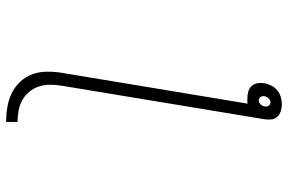

<svg xmlns="http://www.w3.org/2000/svg" viewBox="-180 -596 959 640"><g transform="rotate(90 300.0 -275.5)"><path d="M386 184Q361 184 336.5 180Q312 176 290.5 165.5Q269 155 252.5 137.5Q236 120 227.5 98Q219 76 218.5 50.5Q218 25 222 0L325 -621Q321 -620 316.5 -620Q312 -620 307 -620Q296 -620 285 -623Q274 -626 266.5 -634Q259 -642 257 -653.5Q255 -665 257 -677Q259 -689 265 -700.5Q271 -712 281 -720Q291 -728 303 -731.5Q315 -735 327 -735Q339 -735 350 -731.5Q361 -728 368.5 -720Q376 -712 377.5 -700.5Q379 -689 377 -677L265 0Q262 19 262 38.5Q262 58 268 75.5Q274 93 285.5 107Q297 121 313 130Q329 139 348 142.5Q367 146 386 146ZM314 -658Q321 -658 327 -664Q333 -670 334 -677Q336 -685 332 -691Q328 -697 321 -697Q313 -697 307.5 -691Q302 -685 300 -677Q299 -670 303 -664Q307 -658 314 -658Z"/></g></svg>

Font: Iosevka Slab XLtEx
Style: Italic
Weight: 200
Width: 7
Italic angle: -9°
Monospace: yes
Designer: Belleve Invis
Foundry: Belleve Invis
Version: Version 11.1.0; ttfautohint (v1.8.3)